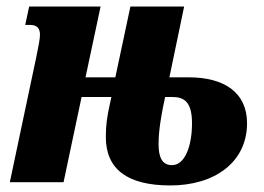

<svg xmlns="http://www.w3.org/2000/svg" viewBox="-20 -556 805 586"><path d="M10 0H174L229 -260H320L315 -237C307 -200 303 -176 303 -138C303 -40 368 10 500 10C634 10 734 -60 734 -180C734 -274 664 -320 556 -320H497L542 -536H378L332 -320H241L287 -536H69L57 -480H72C95 -480 102 -467 102 -450C102 -437 97 -412 91 -383ZM505 -52C475 -52 464 -76 464 -115C464 -137 465 -173 484 -260H506C542 -260 566 -245 566 -180C566 -109 544 -52 505 -52Z"/></svg>

Font: Noto Serif ExtraCondensed Black
Style: Italic
Weight: 900
Width: 2
Italic angle: -12°
Designer: Monotype Design Team
Foundry: Monotype Imaging Inc.
Version: Version 2.014